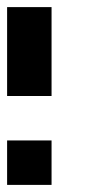

<svg xmlns="http://www.w3.org/2000/svg" viewBox="-20 -645 290 540"><path d="M125 -250V-125H0V-250ZM125 -625V-375H0V-625Z"/></svg>

Font: CraftyPE
Style: Regular
Weight: 400
Designer: Erek Butcher
Foundry: Haunted Coop
Version: Version 0.018;April 4, 2024;FontCreator 15.0.0.2962 64-bit